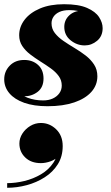

<svg xmlns="http://www.w3.org/2000/svg" viewBox="-20 -494 527 911"><path d="M205.5 10Q141 10 95 -6.2Q49 -22.5 24.5 -51.5Q0 -80.5 0 -117.5Q0 -155.5 26.2 -182.5Q52.5 -209.5 95 -209.5Q134.5 -209.5 160.5 -186Q186.5 -162.5 186.5 -121.5Q186.5 -80 159 -58.5Q131.5 -37 94 -37Q68.5 -37 47.2 -49.8Q26 -62.5 13.5 -81Q1 -99.5 1 -117.5H38Q38 -88.5 57.8 -65.8Q77.5 -43 111 -30.2Q144.5 -17.5 185 -17.5Q210.5 -17.5 230.2 -26.5Q250 -35.5 261.5 -51.5Q273 -67.5 273 -88Q273 -113.5 258.5 -133.2Q244 -153 221 -169.5Q198 -186 172 -202.2Q146 -218.5 123 -236.2Q100 -254 85.5 -276Q71 -298 71 -327Q71 -366.5 96.5 -400Q122 -433.5 169.8 -453.8Q217.5 -474 284 -474Q353 -474 393 -456.5Q433 -439 450 -412.8Q467 -386.5 467 -360.5Q467 -322.5 440.8 -300.5Q414.5 -278.5 382 -278.5Q345 -278.5 315 -302.8Q285 -327 285 -366.5Q285 -399 308.8 -421.2Q332.5 -443.5 372 -443.5Q409.5 -443.5 437.8 -420.8Q466 -398 466 -360.5H434Q434 -380 419.2 -399.8Q404.5 -419.5 376.8 -432.8Q349 -446 309 -446Q281 -446 262.2 -437.5Q243.5 -429 234 -414.8Q224.5 -400.5 224.5 -383.5Q224.5 -357.5 240.2 -337.2Q256 -317 280.8 -300Q305.5 -283 333.2 -266.5Q361 -250 385.8 -231Q410.5 -212 426.2 -188Q442 -164 442 -132Q442 -90 413.5 -58Q385 -26 332 -8Q279 10 205.5 10ZM14 397V375Q53.5 375 95.8 364.8Q138 354.5 174.2 333.2Q210.5 312 233 278.5Q255.5 245 255.5 199H276.5Q276.5 227 260 245Q243.5 263 219.8 271.5Q196 280 174 280Q127.5 280 99.8 253.2Q72 226.5 72 187Q72 162 86.2 139.8Q100.5 117.5 123.8 103.5Q147 89.5 174 89.5Q215.5 89.5 246.5 119.5Q277.5 149.5 277.5 199Q277.5 248.5 254.2 285.5Q231 322.5 192.2 347.2Q153.5 372 107 384.5Q60.5 397 14 397Z"/></svg>

Font: Bodoni Moda 9pt Black
Style: Italic
Weight: 900
Italic angle: -13°
Designer: Owen Earl
Foundry: indestructible type
Version: Version 2.004